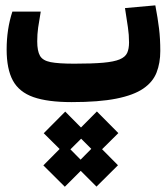

<svg xmlns="http://www.w3.org/2000/svg" viewBox="-20 -378 626 720"><path d="M248.5 4.9Q158.7 4.9 105.2 -13.9Q51.8 -32.7 28.3 -75.9Q4.9 -119.1 4.9 -192.4Q4.9 -268.6 26.4 -334.5H132.8Q126.5 -298.8 123 -274.2Q119.6 -249.5 119.6 -223.1Q119.6 -187 129.9 -168.9Q140.1 -150.9 169.9 -145Q199.7 -139.2 258.3 -139.2Q326.2 -139.2 366.9 -142.8Q407.7 -146.5 428.7 -155.3Q449.7 -164.1 456.8 -179.4Q463.9 -194.8 463.9 -218.8Q463.9 -247.6 459.7 -275.4Q455.6 -303.2 448.7 -347.7L562.5 -357.9Q571.8 -309.1 576.4 -271Q581.1 -232.9 581.1 -187Q581.1 -141.6 567.1 -106Q553.2 -70.3 517.1 -45.7Q481 -21 416 -8.1Q351.1 4.9 248.5 4.9ZM223.1 322.3 142.6 242.2 203.6 180.7 144 121.6 224.6 40.5 283.7 100.1 343.3 40 423.8 121.1 362.8 181.6 422.4 241.7 341.8 321.8 282.7 262.7ZM282.2 220.7 322.3 180.2 284.2 142.1 244.1 182.1Z"/></svg>

Font: Cascadia Mono PL
Style: Bold
Weight: 700
Monospace: yes
Designer: Aaron Bell
Foundry: Saja Typeworks
Version: Version 2404.023; ttfautohint (v1.8.4)